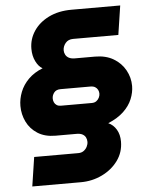

<svg xmlns="http://www.w3.org/2000/svg" viewBox="-58 -748 753 953"><g transform="rotate(-5 318.5 -271.5)"><path d="M64 157 86 12H306Q322 12 333 4Q344 -4 350 -16Q356 -28 356 -40Q356 -52 351 -62Q346 -72 335 -78Q324 -84 306 -84H201Q148 -84 112 -107Q76 -130 58 -167Q40 -204 40 -246Q40 -281 53.5 -315.5Q67 -350 95 -378Q123 -406 166 -423Q146 -434 132.5 -461.5Q119 -489 119 -524Q119 -572 145.5 -612Q172 -652 220.5 -676Q269 -700 335 -700H577L555 -555H330Q305 -555 291.5 -538.5Q278 -522 278 -502Q278 -491 283.5 -480.5Q289 -470 300.5 -464Q312 -458 330 -458H430Q484 -458 522 -435.5Q560 -413 580.5 -376Q601 -339 601 -297Q601 -265 587.5 -232Q574 -199 544.5 -171Q515 -143 467 -123Q492 -112 507 -87Q522 -62 522 -27Q522 26 492 67.5Q462 109 412.5 133Q363 157 306 157ZM240 -230H394Q408 -230 417 -236.5Q426 -243 431 -253Q436 -263 436 -273Q436 -283 431.5 -292Q427 -301 418 -306.5Q409 -312 394 -312H246Q224 -312 213.5 -298.5Q203 -285 203 -269Q203 -259 207 -250Q211 -241 219.5 -235.5Q228 -230 240 -230Z"/></g></svg>

Font: MuseoModerno Thin Black
Style: Italic
Weight: 900
Italic angle: -9°
Version: Version 1.003